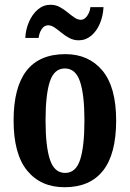

<svg xmlns="http://www.w3.org/2000/svg" viewBox="-20 -775 544 805"><path d="M251 10Q151 10 94 -59.5Q37 -129 37 -270Q37 -548 254 -548Q352 -548 409.5 -479Q467 -410 467 -270Q467 -129 412 -59.5Q357 10 251 10ZM253 -50Q298 -50 316 -105.5Q334 -161 334 -270Q334 -378 315.5 -433Q297 -488 252 -488Q207 -488 189 -433Q171 -378 171 -270Q171 -161 189.5 -105.5Q208 -50 253 -50ZM310 -606Q289 -606 271 -615.5Q253 -625 238 -637.5Q223 -650 209 -659.5Q195 -669 182 -669Q165 -669 154.5 -652.5Q144 -636 142 -616H86Q88 -653 102 -684.5Q116 -716 139 -735.5Q162 -755 192 -755Q213 -755 230.5 -745.5Q248 -736 263 -723.5Q278 -711 292 -701.5Q306 -692 319 -692Q334 -692 345.5 -708.5Q357 -725 359 -745H414Q412 -707 398.5 -675.5Q385 -644 362 -625Q339 -606 310 -606Z"/></svg>

Font: Noto Serif Hebrew ExtraCondensed
Style: Bold
Weight: 700
Width: 2
Designer: Monotype Design Team
Foundry: Monotype Imaging Inc.
Version: Version 2.004; ttfautohint (v1.8.4.7-5d5b)